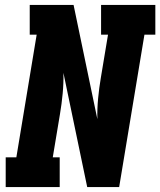

<svg xmlns="http://www.w3.org/2000/svg" viewBox="-20 -755 647 775"><path d="M3 0V-120H46L128 -615H100V-735H277L373 -274Q372 -315 376 -357.5Q380 -400 387 -441L416 -615H388V-735H607V-615H563L461 0H332L236 -461Q237 -420 233 -377.5Q229 -335 222 -294L193 -120H221V0Z"/></svg>

Font: Iosevka Slab HvExObl
Style: Regular
Weight: 900
Width: 7
Italic angle: -9°
Monospace: yes
Designer: Belleve Invis
Foundry: Belleve Invis
Version: Version 11.1.1; ttfautohint (v1.8.3)